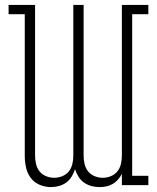

<svg xmlns="http://www.w3.org/2000/svg" viewBox="-20 -755 640 783"><path d="M188 8Q164 8 141.5 -1.5Q119 -11 105 -30Q91 -49 86 -72.5Q81 -96 81 -119V-697H15V-735H123V-119Q123 -103 127 -86Q131 -69 141.5 -56Q152 -43 168 -36.5Q184 -30 201 -30Q218 -30 234 -36.5Q250 -43 260.5 -56Q271 -69 275 -86Q279 -103 279 -119V-735H321V-119Q321 -103 325 -86Q329 -69 339.5 -56Q350 -43 366 -36.5Q382 -30 399 -30Q416 -30 432 -36.5Q448 -43 458.5 -56Q469 -69 473 -86Q477 -103 477 -119V-735H585V-697H519V-38H585V0H477V-46Q471 -34 461.5 -23Q452 -12 440 -5Q428 2 414 5Q400 8 386 8Q369 8 352.5 3.5Q336 -1 322.5 -10.5Q309 -20 300 -34.5Q291 -49 286 -65Q281 -49 272 -34.5Q263 -20 250 -10.5Q237 -1 220.5 3.5Q204 8 188 8Z"/></svg>

Font: Iosevka Slab XLtEx
Style: Regular
Weight: 200
Width: 7
Monospace: yes
Designer: Belleve Invis
Foundry: Belleve Invis
Version: Version 11.1.0; ttfautohint (v1.8.3)